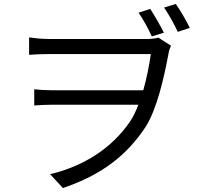

<svg xmlns="http://www.w3.org/2000/svg" viewBox="-20 -879 1040 970"><path d="M808 -714C789 -752 761 -800 739 -834L680 -815C704 -780 729 -735 747 -695ZM230 -682C189 -682 148 -687 127 -690V-602C150 -604 189 -606 230 -606H742C734 -549 721 -484 704 -423H242C210 -423 180 -425 153 -428V-346C183 -348 210 -350 244 -350H679C667 -318 653 -289 637 -265C546 -132 406 -40 233 1L298 71C495 4 620 -94 715 -237C773 -328 809 -487 832 -612C835 -628 840 -639 844 -648L780 -689C764 -684 742 -682 719 -682ZM809 -841C833 -805 859 -760 878 -718L939 -738C920 -777 892 -825 868 -859Z"/></svg>

Font: Source Han Sans KR Regular
Style: Regular
Weight: 400
Designer: Ryoko NISHIZUKA (kana & ideographs); Paul D. Hunt (Latin, Greek & Cyrillic); Wenlong ZHANG (bopomofo); Sandoll Communica
Foundry: Adobe Systems Incorporated
Version: Version 1.004;PS 1.004;hotconv 1.0.82;makeotf.lib2.5.63406